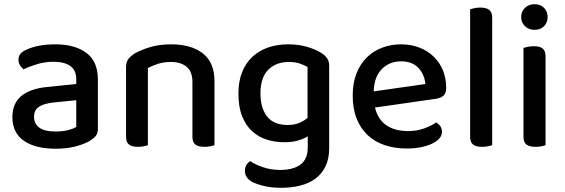

<svg xmlns="http://www.w3.org/2000/svg" viewBox="-20 -693 2691 914"><path d="M245 -67Q280 -67 306 -74Q332 -81 343 -89V-216L234 -205Q188 -200 165 -184.5Q142 -169 142 -137Q142 -104 167 -85.5Q192 -67 245 -67ZM243 -482Q336 -482 391 -441.5Q446 -401 446 -314V-81Q446 -58 435.5 -45.5Q425 -33 407 -22Q381 -7 340 4Q299 15 245 15Q148 15 93.5 -23Q39 -61 39 -135Q39 -201 81.5 -236Q124 -271 204 -279L343 -293V-315Q343 -359 314.5 -379Q286 -399 235 -399Q195 -399 158 -388Q121 -377 92 -363Q82 -371 75 -382.5Q68 -394 68 -408Q68 -425 76.5 -436Q85 -447 103 -455Q131 -469 167 -475.5Q203 -482 243 -482Z M896 -303Q896 -352 868.5 -375Q841 -398 794 -398Q759 -398 731.5 -389Q704 -380 684 -369V-2Q677 1 664.5 3.5Q652 6 637 6Q608 6 594 -5Q580 -16 580 -42V-372Q580 -395 589 -409Q598 -423 619 -437Q647 -454 692 -468Q737 -482 794 -482Q891 -482 946 -438.5Q1001 -395 1001 -307V-2Q994 1 981 3.5Q968 6 953 6Q924 6 910 -5Q896 -16 896 -42V-303Z M1445 -44Q1426 -32 1398.5 -24Q1371 -16 1333 -16Q1289 -16 1249.5 -28.5Q1210 -41 1180 -68.5Q1150 -96 1132.5 -140Q1115 -184 1115 -248Q1115 -306 1132.5 -349.5Q1150 -393 1181.5 -422.5Q1213 -452 1256.5 -467Q1300 -482 1353 -482Q1402 -482 1443.5 -469.5Q1485 -457 1511 -440Q1528 -429 1537.5 -415Q1547 -401 1547 -381V13Q1547 63 1529.5 99Q1512 135 1481.5 157.5Q1451 180 1409 190.5Q1367 201 1319 201Q1268 201 1231 191Q1194 181 1177 171Q1146 152 1146 121Q1146 104 1153 92.5Q1160 81 1171 74Q1194 90 1232 103Q1270 116 1313 116Q1376 116 1410.5 90.5Q1445 65 1445 8ZM1348 -98Q1382 -98 1405 -108Q1428 -118 1444 -132V-374Q1429 -383 1407 -390.5Q1385 -398 1355 -398Q1294 -398 1257 -361Q1220 -324 1220 -249Q1220 -208 1230 -179Q1240 -150 1257 -132Q1274 -114 1297.5 -106Q1321 -98 1348 -98Z M1765 -181Q1779 -124 1819.5 -96.5Q1860 -69 1923 -69Q1965 -69 2000 -82Q2035 -95 2056 -110Q2084 -94 2084 -65Q2084 -48 2071 -33.5Q2058 -19 2035.5 -8.5Q2013 2 1982.5 8Q1952 14 1917 14Q1859 14 1811.5 -2Q1764 -18 1730 -50Q1696 -82 1677.5 -129Q1659 -176 1659 -238Q1659 -298 1677 -343.5Q1695 -389 1726 -419.5Q1757 -450 1799 -466Q1841 -482 1889 -482Q1937 -482 1976.5 -466.5Q2016 -451 2044.5 -423.5Q2073 -396 2088.5 -358Q2104 -320 2104 -275Q2104 -250 2092 -238.5Q2080 -227 2057 -223ZM1889 -401Q1834 -401 1797.5 -364Q1761 -327 1759 -258L2005 -293Q2001 -338 1972 -369.5Q1943 -401 1889 -401Z M2275 6Q2246 6 2232 -5Q2218 -16 2218 -42V-649Q2225 -651 2238 -654Q2251 -657 2266 -657Q2295 -657 2309 -646Q2323 -635 2323 -609V-2Q2315 1 2302.5 3.5Q2290 6 2275 6Z M2577 -2Q2570 1 2557.5 3.5Q2545 6 2529 6Q2500 6 2486 -5Q2472 -16 2472 -42V-465Q2480 -467 2492.5 -470Q2505 -473 2521 -473Q2550 -473 2563.5 -462Q2577 -451 2577 -424ZM2461 -612Q2461 -638 2479 -655.5Q2497 -673 2525 -673Q2553 -673 2570 -655.5Q2587 -638 2587 -612Q2587 -586 2570 -568.5Q2553 -551 2525 -551Q2497 -551 2479 -568.5Q2461 -586 2461 -612Z"/></svg>

Font: Baloo Chettan 2 Medium
Style: Regular
Weight: 500
Designer: Maithili Shingre, Unnati Kotecha and Ek Type
Foundry: Ek Type
Version: Version 1.640;hotconv 1.0.111;makeotfexe 2.5.65597; ttfautoh